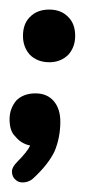

<svg xmlns="http://www.w3.org/2000/svg" viewBox="-56 -357 177 401"><path d="M87 -243Q101 -259 101 -282Q101 -307 87 -321Q72 -337 47 -337Q21 -337 6 -321Q-8 -307 -8 -282Q-8 -259 6 -243Q22 -227 47 -227Q71 -227 87 -243ZM-24 -72Q-12 -57 7 -53Q1 -40 -20 -19Q-31 -8 -31 1Q-31 12 -24 18Q-18 24 -9 24Q5 24 15 14Q45 -14 58 -41Q70 -70 70 -103Q70 -129 57 -145Q43 -162 18 -162Q-7 -162 -22 -147Q-36 -130 -36 -108Q-36 -83 -24 -72Z"/></svg>

Font: Sangu Suruhee
Style: Regular
Weight: 400
Designer: Hasan Shazil
Foundry: Thaana Type Foundry
Version: Version 1.010